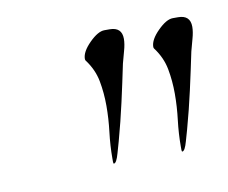

<svg xmlns="http://www.w3.org/2000/svg" viewBox="-39 -548 348 293"><g transform="rotate(-10 135.5 -401.5)"><path d="M223 -300Q222 -300 222 -303Q222 -306 222 -308Q222 -328 224.5 -348.5Q227 -369 227 -389Q227 -409 223.5 -427.5Q220 -446 208 -462Q207 -463 207 -465Q207 -476 220.5 -489.5Q234 -503 244 -503H252Q271 -503 271 -485Q271 -477 268 -466.5Q265 -456 263 -448Q257 -419 250.5 -390Q244 -361 236 -332Q235 -329 231 -314.5Q227 -300 223 -300ZM117 -300Q116 -300 116 -303Q116 -306 116 -308Q116 -328 118.5 -348.5Q121 -369 121 -389Q121 -409 117.5 -427.5Q114 -446 102 -462Q101 -463 101 -465Q101 -476 114.5 -489.5Q128 -503 138 -503H146Q165 -503 165 -485Q165 -477 162 -466.5Q159 -456 157 -448Q151 -419 144.5 -390Q138 -361 130 -332Q129 -329 125 -314.5Q121 -300 117 -300Z"/></g></svg>

Font: Moon Dance
Style: Regular
Weight: 400
Designer: Robert E. Leuschke
Foundry: Robert E. Leuschke
Version: Version 1.010; ttfautohint (v1.8.3)